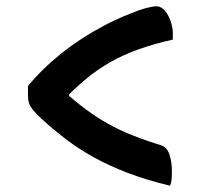

<svg xmlns="http://www.w3.org/2000/svg" viewBox="-20 -602 640 611"><path d="M69 -328Q90 -354 116.5 -380Q143 -406 174 -431Q205 -456 240.5 -479Q276 -502 314 -522Q352 -542 393 -558Q424 -571 445.5 -576.5Q467 -582 477 -582Q489 -582 498.5 -574Q508 -566 515 -553Q522 -540 526 -525Q530 -510 530 -497Q530 -491 530 -486.5Q530 -482 530 -476Q468 -462 419.5 -444.5Q371 -427 330.5 -404Q290 -381 253.5 -350.5Q217 -320 179 -281L200 -332V-267L177 -317Q217 -281 252.5 -254.5Q288 -228 324 -208Q360 -188 401.5 -171.5Q443 -155 494 -139Q511 -134 519 -111Q527 -88 527 -55Q527 -41 526 -30.5Q525 -20 521 -11Q446 -29 386 -52Q326 -75 277.5 -102Q229 -129 188.5 -160Q148 -191 111 -225Q93 -242 84 -253.5Q75 -265 72 -275Q69 -285 69 -298Q69 -305 69 -312.5Q69 -320 69 -328Z"/></svg>

Font: Recursive Monospace Casual SemiBold
Style: Regular
Weight: 600
Version: Version 1.047